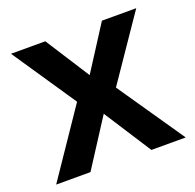

<svg xmlns="http://www.w3.org/2000/svg" viewBox="-101 -740 763 752"><g transform="rotate(-20 280.0 -364.0)"><path d="M198 -370 19 -635H162L280 -451L398 -635H541L360 -370L550 -93H407L280 -290L153 -93H10Z"/></g></svg>

Font: Noto Sans Telugu UI SemiBold
Style: Regular
Weight: 600
Designer: Jelle Bosma - Monotype Design Team
Foundry: Monotype Imaging Inc.
Version: Version 2.005; ttfautohint (v1.8.4.7-5d5b)